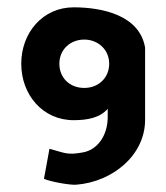

<svg xmlns="http://www.w3.org/2000/svg" viewBox="-20 -348 452 524"><path d="M142 -174C142 -213 172 -240 210 -240C247 -240 278 -213 278 -174C278 -136 249 -108 210 -108C170 -108 142 -136 142 -174ZM376 -218C361 -307 258 -328 181 -328C97 -328 38 -259 38 -174C38 -89 97 -20 181 -20C220 -20 253 -27 274 -51V-29C274 22 246 61 206 68C163 76 156 69 115 58L100 140C117 148 174 158 189 156C287 148 376 76 376 -21Z"/></svg>

Font: Hussar Tani
Style: Bold
Weight: 700
Foundry: Cannot Into Space Fonts
Version: Version 0.92